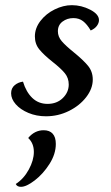

<svg xmlns="http://www.w3.org/2000/svg" viewBox="-20 -437 430 743"><path d="M23 -76Q23 -96 37 -107.5Q51 -119 69 -121Q81 -81 105 -58Q129 -35 164 -35Q200 -35 223 -57.5Q246 -80 246 -110Q246 -135 231 -153.5Q216 -172 183 -198Q149 -225 132 -246Q115 -267 115 -296Q115 -328 136.5 -356Q158 -384 191.5 -400.5Q225 -417 258 -417Q295 -417 329 -399.5Q363 -382 363 -359Q363 -348 355 -337Q347 -326 331 -319Q317 -343 301.5 -355Q286 -367 264 -367Q240 -367 222 -353.5Q204 -340 204 -316Q204 -295 219 -277.5Q234 -260 265 -235Q302 -205 320.5 -182.5Q339 -160 339 -129Q339 -94 313.5 -61Q288 -28 246.5 -7.5Q205 13 158 13Q121 13 90 0Q59 -13 41 -33.5Q23 -54 23 -76ZM41 275Q72 255 91.5 219Q111 183 111 151Q111 117 89 97Q114 67 149 67Q172 67 184 80.5Q196 94 196 120Q196 159 171.5 197.5Q147 236 114.5 261Q82 286 61 286Q46 286 41 275Z"/></svg>

Font: Charmonman
Style: Bold
Weight: 700
Designer: Ekaluck Peanpanawate
Foundry: Cadson Demak Co.,Ltd.
Version: Version 1.000; ttfautohint (v1.6)